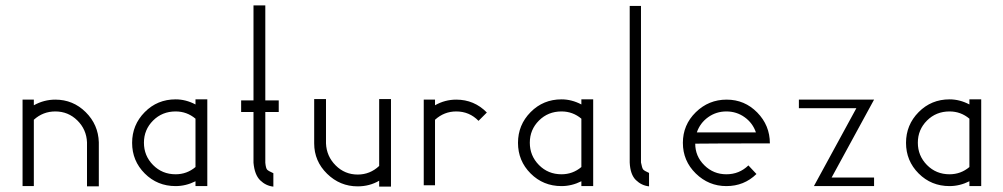

<svg xmlns="http://www.w3.org/2000/svg" viewBox="-20 -695 3734 715"><path d="M64 -324H106V-303Q144 -324 186 -324Q252 -324 299 -277.5Q346 -231 348 -165V-163V-1H304V-163V-165Q302 -213 268 -246.5Q234 -280 186 -280Q140 -280 106 -249V-2H64Z M634 -325Q672 -325 708 -306V-325H752V-2H708V-20Q672 -2 634 -2Q566 -2 519 -49Q472 -96 472 -163Q472 -230 519 -277.5Q566 -325 634 -325ZM634 -280Q584 -280 550 -246Q516 -212 516 -163.5Q516 -115 550 -80.5Q584 -46 634 -46Q676 -46 708 -73V-253Q676 -280 634 -280Z M924 -675H968V-321H1018V-278H968V-89Q970 -68 975 -63Q980 -58 998 -50V0Q970 -3 949 -23.5Q928 -44 924 -89V-278H878V-321H924Z M1436 0H1392V-22Q1356 -1 1312 -1Q1246 -1 1198 -48Q1150 -95 1150 -161V-163V-326H1194V-163V-161Q1196 -113 1230 -79Q1264 -45 1312 -45Q1358 -45 1392 -77V-326H1436Z M1558 -324H1600V-303Q1637 -324 1679 -324Q1746 -324 1793 -276L1762 -245Q1728 -280 1679 -280Q1634 -280 1600 -249V-5H1558Z M2071 -325Q2109 -325 2145 -306V-325H2189V-2H2145V-20Q2109 -2 2071 -2Q2003 -2 1956 -49Q1909 -96 1909 -163Q1909 -230 1956 -277.5Q2003 -325 2071 -325ZM2071 -280Q2021 -280 1987 -246Q1953 -212 1953 -163.5Q1953 -115 1987 -80.5Q2021 -46 2071 -46Q2113 -46 2145 -73V-253Q2113 -280 2071 -280Z M2367 -673V-90Q2371 -69 2375 -64Q2379 -59 2397 -51V-1Q2369 -4 2348 -24.5Q2327 -45 2325 -90V-673Z M2847 -161Q2643 -161 2569 -160Q2569 -113 2603 -79.5Q2637 -46 2685 -46Q2733 -46 2767 -79L2797 -47Q2751 -2 2685 -2Q2619 -2 2571 -49Q2523 -96 2523 -163Q2523 -230 2571 -277Q2619 -324 2686 -324Q2753 -324 2800 -276Q2847 -228 2847 -161ZM2575 -202H2795Q2783 -237 2753 -258.5Q2723 -280 2685 -280Q2647 -280 2617 -258.5Q2587 -237 2575 -202Z M2955 -324H3235L3077 -34H3235V-2H3059H3011L3169 -292H2955Z M3516 -325Q3554 -325 3590 -306V-325H3634V-2H3590V-20Q3554 -2 3516 -2Q3448 -2 3401 -49Q3354 -96 3354 -163Q3354 -230 3401 -277.5Q3448 -325 3516 -325ZM3516 -280Q3466 -280 3432 -246Q3398 -212 3398 -163.5Q3398 -115 3432 -80.5Q3466 -46 3516 -46Q3558 -46 3590 -73V-253Q3558 -280 3516 -280Z"/></svg>

Font: HiLo-Deco
Style: Deco
Weight: 500
Version: Version 001.000